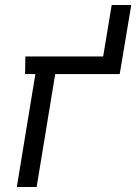

<svg xmlns="http://www.w3.org/2000/svg" viewBox="-20 -745 543 765"><path d="M47 0 121 -450H80L81 -520H391L425 -725H503L457 -450H200L126 0Z"/></svg>

Font: Iosevka Curly Slab
Style: Italic
Weight: 400
Italic angle: -9°
Monospace: yes
Designer: Belleve Invis
Foundry: Belleve Invis
Version: Version 22.1.2; ttfautohint (v1.8.4)